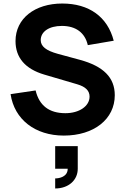

<svg xmlns="http://www.w3.org/2000/svg" viewBox="-20 -754 711 1089"><path d="M342 15C513.5 15 631 -78.5 631 -214C631 -314 567 -378.5 432 -415L308.5 -448.5C241 -467 211 -491 211 -526.5C211 -573.5 256.5 -607 331 -607C410 -607 462 -568.5 478 -498L625 -523C590 -658.5 485.5 -734 333 -734C178 -734 68 -649.5 68 -521C68 -427 123 -363 231 -331L418 -276C465.5 -262 488 -239.5 488 -206C488 -152 429.5 -112 351 -112C259 -112 202.5 -155 182 -241L40 -220C61.5 -76.5 179 15 342 15ZM293 258V315C368 315 421 268.5 421 203V75H293V203H364C364 249 316 258 293 258Z"/></svg>

Font: Vela Sans ExtBd
Style: Regular
Weight: 800
Designer: Principal design: Mikhail Sharanda - project Manrope.
Design modification: Ravid Balaliev
Foundry: Mikhail Sharanda
Version: Version 1.001